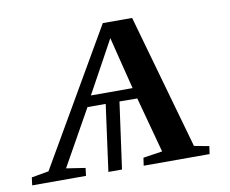

<svg xmlns="http://www.w3.org/2000/svg" viewBox="-87 -601 813 680"><g transform="rotate(-10 319.0 -261.0)"><path d="M-23.5 0 -20 -28 42 -39 322.5 -522.5H428L565 -38L618.5 -28L614.5 0H377.5L381.5 -28L450.5 -38.5L396.5 -238.5L332.5 -239L299.5 0H250.5L283 -239H217.5L105 -38.5L173.5 -28L170 0ZM236.5 -277.5H386.5L357.5 -393L339.5 -465.5L300.5 -394Z"/></g></svg>

Font: Merriweather 96pt
Style: Italic
Weight: 400
Italic angle: -7.8°
Version: Version 2.101